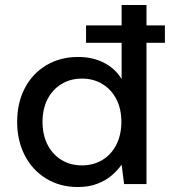

<svg xmlns="http://www.w3.org/2000/svg" viewBox="-20 -740 718 772"><path d="M326 -568V-638H643V-568ZM293 12Q221 12 165.5 -22Q110 -56 79.5 -115.5Q49 -175 49 -250Q49 -326 79.5 -385Q110 -444 166 -477.5Q222 -511 294 -511Q353 -511 398.5 -487.5Q444 -464 469 -422V-720H569V0H479L469 -78Q453 -55 429 -34.5Q405 -14 371 -1Q337 12 293 12ZM309 -75Q356 -75 392 -97Q428 -119 448 -158.5Q468 -198 468 -250Q468 -302 448 -341Q428 -380 392 -402Q356 -424 309 -424Q263 -424 227 -402Q191 -380 171 -341Q151 -302 151 -250Q151 -198 171 -158.5Q191 -119 227 -97Q263 -75 309 -75Z"/></svg>

Font: DM Sans 20pt Medium
Style: Regular
Weight: 500
Version: Version 4.004;gftools[0.9.30]